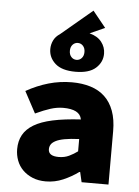

<svg xmlns="http://www.w3.org/2000/svg" viewBox="-60 -938 720 996"><g transform="rotate(5 300.0 -440.0)"><path d="M216 12Q177 12 147 -0.5Q117 -13 96 -34Q75 -55 64.5 -83Q54 -111 54 -142Q54 -184 71.5 -216Q89 -248 126.5 -270.5Q164 -293 224 -306Q284 -319 370 -324Q365 -351 340.5 -363.5Q316 -376 274 -376Q242 -376 208.5 -365.5Q175 -355 130 -334L70 -446Q127 -478 186 -495Q245 -512 308 -512Q361 -512 404.5 -498.5Q448 -485 478.5 -456.5Q509 -428 525.5 -383.5Q542 -339 542 -278V0H402L390 -52H386Q349 -25 306 -6.5Q263 12 216 12ZM272 -120Q302 -120 326 -131.5Q350 -143 370 -158V-222Q324 -220 294.5 -214.5Q265 -209 248 -200Q231 -191 224.5 -180Q218 -169 218 -156Q218 -120 272 -120ZM320 -568Q249 -568 214.5 -599Q180 -630 180 -674Q180 -698 190.5 -719.5Q201 -741 223 -755L386 -892L454 -808L376 -773Q418 -762 439 -735Q460 -708 460 -674Q460 -630 425.5 -599Q391 -568 320 -568ZM320 -630Q336 -630 347 -642Q358 -654 358 -674Q358 -694 347 -706Q336 -718 320 -718Q304 -718 293 -706Q282 -694 282 -674Q282 -654 293 -642Q304 -630 320 -630Z"/></g></svg>

Font: Source Code Pro Black
Style: Regular
Weight: 900
Monospace: yes
Designer: Paul D. Hunt, Teo Tuominen
Foundry: Adobe Systems Incorporated
Version: Version 2.030;PS 1.000;hotconv 16.6.51;makeotf.lib2.5.65220